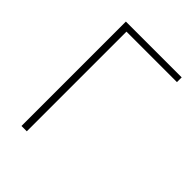

<svg xmlns="http://www.w3.org/2000/svg" viewBox="-207 -835 944 944"><g transform="rotate(45 264.5 -363.0)"><path d="M110 0V-726H498V-693H147V0Z"/></g></svg>

Font: Noto Sans JP
Style: Regular
Weight: 100
Designer: Ryoko NISHIZUKA 西塚涼子 (kana, bopomofo & ideographs); Paul D. Hunt (Latin, Greek & Cyrillic); Sandoll Communications 산돌커뮤니
Foundry: Adobe
Version: Version 2.004;hotconv 1.0.118;makeotfexe 2.5.65603